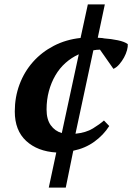

<svg xmlns="http://www.w3.org/2000/svg" viewBox="-20 -680 600 870"><path d="M475 -109Q449 -68 407.5 -38Q366 -8 312 3L278 170H201L235 11Q150 6 98.5 -41.5Q47 -89 47 -175Q47 -240 68.5 -297.5Q90 -355 129.5 -399.5Q169 -444 224 -472.5Q279 -501 345 -508L378 -660H455L423 -509Q431 -508 437.5 -508Q444 -508 452 -506Q483 -504 514 -497.5Q545 -491 559 -480Q560 -469 555.5 -452.5Q551 -436 542 -419.5Q533 -403 520.5 -388.5Q508 -374 494 -368L433 -455Q418 -455 403 -452L322 -74Q370 -79 401 -98Q432 -117 451 -134ZM191 -184Q191 -139 210 -112.5Q229 -86 260 -77L337 -434Q304 -419 277 -395Q250 -371 231 -338.5Q212 -306 201.5 -267Q191 -228 191 -184Z"/></svg>

Font: PT Serif
Style: Bold Italic
Weight: 700
Italic angle: -12°
Designer: A.Korolkova, O.Umpeleva, V.Yefimov
Foundry: ParaType Ltd
Version: Version 1.000W OFL